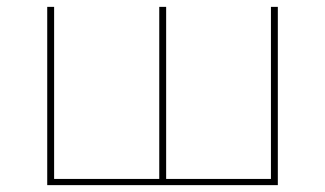

<svg xmlns="http://www.w3.org/2000/svg" viewBox="-20 -537 943 557"><path d="M117 -517H137V-10L129 -18H448L442 -10V-517H462V-10L454 -18H774L766 -10V-517H786V0H117Z"/></svg>

Font: iiserrat Thin
Style: Regular
Weight: 100
Designer: Akira Ohta
Foundry: Akira Ohta
Version: Version 1.200;Glyphs 3.3.1 (3343)